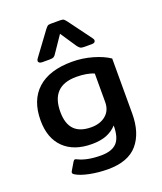

<svg xmlns="http://www.w3.org/2000/svg" viewBox="-164 -851 949 1126"><g transform="rotate(-20 311.0 -288.5)"><path d="M142 -567Q142 -576 149 -584L253 -725Q264 -739 269.5 -743Q275 -747 291 -747H348Q364 -747 370 -742.5Q376 -738 386 -725L490 -584Q497 -576 497 -567Q497 -560 491 -556Q485 -552 475 -552H428Q411 -552 403.5 -556.5Q396 -561 387 -573L320 -673L252 -573Q245 -561 237 -556.5Q229 -552 212 -552H165Q155 -552 148.5 -556Q142 -560 142 -567ZM117 130Q101 121 109 108L138 59Q144 49 150 49Q154 49 160 52Q215 80 303 80Q370 80 401 48Q432 16 432 -60Q404 -30 366.5 -15.5Q329 -1 276 -1Q164 -1 101.5 -62Q39 -123 39 -234Q39 -360 113.5 -427.5Q188 -495 329 -495Q394 -495 456.5 -477Q519 -459 558 -432V-89Q558 32 499 101Q440 170 314 170Q256 170 201 159Q146 148 117 130ZM432 -206V-384Q413 -393 384 -398Q355 -403 323 -403Q165 -403 165 -242Q165 -168 200 -131.5Q235 -95 306 -95Q362 -95 397 -124.5Q432 -154 432 -206Z"/></g></svg>

Font: Mitr
Style: Regular
Weight: 400
Designer: Thanarat Vachiruckul
Foundry: Cadson Demak
Version: Version 1.003